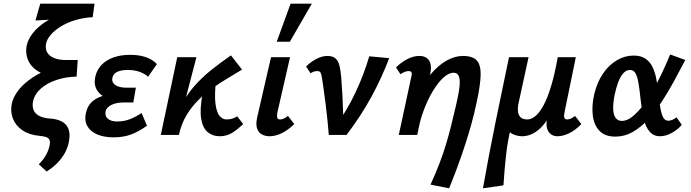

<svg xmlns="http://www.w3.org/2000/svg" viewBox="-20 -731 3743 1040"><path d="M233 198 190 159Q210 140 225.5 115Q241 90 248 60Q253 38 248 27Q243 16 230 11.5Q217 7 195 5Q139 0 102 -25Q65 -50 50 -88.5Q35 -127 44 -170Q51 -202 74 -234.5Q97 -267 136.5 -297Q176 -327 233.5 -352Q291 -377 366 -393L335 -316H305Q254 -316 217 -330Q180 -344 157 -368Q134 -392 126 -422.5Q118 -453 125 -486Q132 -518 157 -550.5Q182 -583 223 -610.5Q264 -638 320 -657Q376 -676 445 -682L482 -638Q430 -635 386 -621.5Q342 -608 308.5 -587Q275 -566 255 -542.5Q235 -519 230 -497Q226 -478 230 -461.5Q234 -445 247.5 -432.5Q261 -420 283.5 -413Q306 -406 339 -406H401L395 -316Q337 -315 286 -298Q235 -281 201.5 -251.5Q168 -222 159 -183Q154 -158 161 -137.5Q168 -117 190 -104.5Q212 -92 249 -89Q281 -87 303.5 -78Q326 -69 339 -53Q352 -37 355.5 -13.5Q359 10 352 42Q346 71 330.5 99Q315 127 291 151.5Q267 176 233 198ZM172 -620 198 -711H492L482 -638Z M594 13Q546 13 508.5 -2Q471 -17 453 -48Q435 -79 447 -125Q461 -181 518 -204.5Q575 -228 653 -228L648 -182Q600 -182 561 -198Q522 -214 504 -245.5Q486 -277 498 -322Q507 -356 531.5 -381Q556 -406 595 -420Q634 -434 685 -434Q732 -434 768.5 -422Q805 -410 830 -384L782 -315Q769 -329 740 -340.5Q711 -352 671 -352Q637 -352 615.5 -342Q594 -332 589 -311Q585 -294 593.5 -281.5Q602 -269 620.5 -262.5Q639 -256 666 -256H716L702 -176H652Q609 -176 583 -162.5Q557 -149 552 -129Q547 -102 564.5 -87.5Q582 -73 614 -73Q654 -73 686.5 -86.5Q719 -100 747 -119L776 -50Q733 -19 691 -3Q649 13 594 13Z M913 0Q925 -84 955.5 -147.5Q986 -211 1029.5 -261Q1073 -311 1124.5 -352Q1176 -393 1231 -431L1291 -354Q1257 -333 1216.5 -309Q1176 -285 1134.5 -256Q1093 -227 1055.5 -190Q1018 -153 990 -106.5Q962 -60 949 0ZM851 0 940 -421H1044L934 0ZM1169 7Q1133 7 1106 -14.5Q1079 -36 1070 -86Q1061 -136 1077 -223L1151 -304Q1141 -218 1147 -170Q1153 -122 1169.5 -103Q1186 -84 1207 -84Q1215 -84 1225 -85.5Q1235 -87 1245.5 -91Q1256 -95 1265 -101L1297 -59Q1265 -28 1236 -10.5Q1207 7 1169 7Z M1440 7Q1416 7 1397.5 -3.5Q1379 -14 1372 -36.5Q1365 -59 1373 -95L1448 -421H1551L1483 -124Q1479 -106 1481.5 -95Q1484 -84 1498 -84Q1506 -84 1515.5 -88Q1525 -92 1540 -103L1574 -59Q1540 -26 1506 -9.5Q1472 7 1440 7ZM1479 -505 1554 -711H1669L1550 -505Z M1761 0Q1758 -38 1753.5 -82.5Q1749 -127 1743.5 -170Q1738 -213 1733 -248Q1728 -283 1725 -303Q1721 -329 1716.5 -337.5Q1712 -346 1698 -346Q1688 -346 1678.5 -342.5Q1669 -339 1662 -334L1638 -371Q1666 -398 1696 -413Q1726 -428 1754 -428Q1784 -428 1799 -413Q1814 -398 1819.5 -372.5Q1825 -347 1828 -316Q1832 -268 1834.5 -219.5Q1837 -171 1838.5 -122.5Q1840 -74 1839 -26L1790 -35Q1860 -133 1906 -231Q1952 -329 1980 -426L2088 -416Q2049 -312 1992.5 -208Q1936 -104 1857 0Z M2312 269Q2342 203 2362 150Q2382 97 2396.5 48.5Q2411 0 2423.5 -50Q2436 -100 2450 -160Q2465 -224 2469 -262.5Q2473 -301 2465 -319Q2457 -337 2437 -337Q2410 -337 2380.5 -309.5Q2351 -282 2323 -235Q2295 -188 2273 -127.5Q2251 -67 2240 0H2166Q2191 -111 2228 -191.5Q2265 -272 2309 -324.5Q2353 -377 2398.5 -402.5Q2444 -428 2487 -428Q2541 -428 2563 -403Q2585 -378 2583.5 -324Q2582 -270 2563 -182Q2550 -118 2530 -47Q2510 24 2481.5 107Q2453 190 2413 289ZM2140 0 2209 -320Q2211 -326 2210.5 -332Q2210 -338 2206.5 -342Q2203 -346 2193 -346Q2181 -346 2169.5 -340.5Q2158 -335 2149 -329L2125 -366Q2155 -395 2187.5 -411.5Q2220 -428 2251 -428Q2277 -428 2292.5 -416Q2308 -404 2312.5 -382Q2317 -360 2310 -329L2240 0Z M2596 289Q2627 113 2663.5 -66Q2700 -245 2737 -421H2843L2787 -164Q2784 -147 2785.5 -128.5Q2787 -110 2798.5 -97Q2810 -84 2837 -84Q2858 -84 2880.5 -102.5Q2903 -121 2924.5 -161Q2946 -201 2965.5 -265.5Q2985 -330 3001 -421H3060Q3029 -264 2989.5 -170Q2950 -76 2904.5 -34.5Q2859 7 2808 7Q2797 7 2785 4.5Q2773 2 2762 -2.5Q2751 -7 2743 -13.5Q2735 -20 2732 -28L2748 -43Q2729 36 2720.5 115Q2712 194 2707 273ZM2999 7Q2979 7 2964 -4Q2949 -15 2943 -37Q2937 -59 2944 -92L3014 -421H3099L3038 -124Q3034 -105 3036.5 -94.5Q3039 -84 3053 -84Q3061 -84 3070.5 -88Q3080 -92 3095 -103L3129 -59Q3096 -25 3062.5 -9Q3029 7 2999 7Z M3313 9Q3256 9 3226 -23.5Q3196 -56 3190.5 -109Q3185 -162 3199 -222Q3215 -287 3247 -333.5Q3279 -380 3322 -405Q3365 -430 3412 -430Q3452 -430 3476.5 -413Q3501 -396 3514.5 -368Q3528 -340 3534.5 -306Q3541 -272 3545 -237Q3550 -195 3555 -158.5Q3560 -122 3570 -99.5Q3580 -77 3600 -77Q3609 -77 3621 -81.5Q3633 -86 3644 -96L3673 -55Q3654 -31 3620.5 -12Q3587 7 3555 7Q3524 7 3505 -11.5Q3486 -30 3475 -60Q3464 -90 3458.5 -126.5Q3453 -163 3449 -200Q3444 -249 3438 -283Q3432 -317 3422 -334.5Q3412 -352 3392 -352Q3372 -352 3356 -334Q3340 -316 3328.5 -285.5Q3317 -255 3309 -216Q3300 -170 3301.5 -139Q3303 -108 3315 -92Q3327 -76 3349 -76Q3376 -76 3405 -99Q3434 -122 3463 -160Q3492 -198 3519 -245.5Q3546 -293 3569 -342.5Q3592 -392 3610 -436L3692 -406Q3663 -351 3631.5 -292.5Q3600 -234 3564.5 -180Q3529 -126 3490 -83.5Q3451 -41 3407 -16Q3363 9 3313 9Z"/></svg>

Font: Ysabeau Office
Style: Bold Italic
Weight: 700
Italic angle: -12°
Designer: Christian Thalmann (Catharsis Fonts)
Version: Version 2.001;gftools[0.9.30]; featfreeze: tnum,lnum,ss02